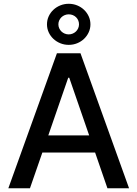

<svg xmlns="http://www.w3.org/2000/svg" viewBox="-20 -1014 740 1034"><path d="M286.6 -727.3H413.4L675.1 0H558.6L492.2 -192.5H208.1L141.3 0H24.9ZM350.1 -993.6Q374.3 -993.6 395.6 -984.9Q416.9 -976.2 432.7 -961.1Q448.5 -946 457.7 -926Q467 -905.9 467 -882.8Q467 -860.1 457.7 -840Q448.5 -820 432.7 -804.9Q416.9 -789.8 395.6 -781.1Q374.3 -772.4 350.1 -772.4Q326 -772.4 304.7 -781.1Q283.4 -789.8 267.4 -804.9Q251.4 -820 242.2 -840Q233 -860.1 233 -882.8Q233 -905.9 242.2 -926Q251.4 -946 267.4 -961.1Q283.4 -976.2 304.7 -984.9Q326 -993.6 350.1 -993.6ZM240.1 -284.8H460.2L353 -595.2H347.3ZM350.1 -828.8Q361.5 -828.8 371.6 -833.1Q381.7 -837.4 389.2 -844.6Q396.7 -851.9 401.1 -861.9Q405.5 -871.8 405.5 -882.8Q405.5 -894.2 401.3 -904.1Q397 -914.1 389.6 -921.3Q382.1 -928.6 372 -932.7Q361.9 -936.8 350.1 -936.8Q338.4 -936.8 328.3 -932.5Q318.2 -928.3 310.7 -921Q303.3 -913.7 298.8 -903.9Q294.4 -894.2 294.4 -882.8Q294.4 -871.8 298.8 -861.9Q303.3 -851.9 310.7 -844.6Q318.2 -837.4 328.3 -833.1Q338.4 -828.8 350.1 -828.8Z"/></svg>

Font: Cannonade Med
Style: Regular
Weight: 500
Designer: Rasmus Andersson
Foundry: rsms
Version: Version 3.012;git-f93a4a705